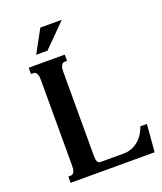

<svg xmlns="http://www.w3.org/2000/svg" viewBox="-163 -1017 947 1122"><g transform="rotate(-20 310.5 -456.5)"><path d="M303.7 -676.8H289.1Q280.3 -676.8 274.9 -671.9Q269.5 -667 266.4 -659.4Q263.2 -651.9 262.2 -642.6Q261.2 -633.3 261.2 -624.5V-97.2Q261.2 -79.6 266.1 -67.1Q271 -54.7 288.6 -54.7H432.6Q453.6 -54.7 475.1 -62Q496.6 -69.3 515.6 -83.7Q534.7 -98.1 550 -119.9Q565.4 -141.6 575.2 -170.9H616.2L602.1 0H79.6V-39.1H94.2Q103 -39.1 108.4 -43.9Q113.8 -48.8 116.9 -56.4Q120.1 -64 121.1 -73.2Q122.1 -82.5 122.1 -91.3V-624.5Q122.1 -633.3 121.1 -642.6Q120.1 -651.9 116.9 -659.4Q113.8 -667 108.4 -671.9Q103 -676.8 94.2 -676.8H79.6V-715.8H303.7ZM223.6 -913.1H356.9L216.8 -772H146.5Z"/></g></svg>

Font: Arian AMU Serif
Style: Bold
Weight: 700
Designer: Ruben Hakobyan (Tarumian)
Foundry: Ruben Hakobyan (Tarumian)
Version: Version 1.002